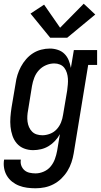

<svg xmlns="http://www.w3.org/2000/svg" viewBox="-23 -799 543 1032"><path d="M168 213Q145 213 122.5 210Q100 207 79.5 199Q59 191 42 177.5Q25 164 14 145.5Q3 127 -1 104.5Q-5 82 -1 59H89Q86 76 91.5 91Q97 106 108.5 116Q120 126 136 129.5Q152 133 168 133Q190 133 212 123.5Q234 114 249 96Q264 78 272 56Q280 34 284 12L299 -78Q288 -58 272.5 -41.5Q257 -25 238 -13.5Q219 -2 197.5 3Q176 8 155 8Q129 8 106 -1Q83 -10 67.5 -28Q52 -46 44 -69.5Q36 -93 33.5 -118Q31 -143 33 -169Q35 -195 39 -221L61 -351Q64 -374 71 -396.5Q78 -419 89.5 -440.5Q101 -462 117.5 -481Q134 -500 154.5 -513Q175 -526 198.5 -532Q222 -538 245 -538Q267 -538 288 -531Q309 -524 323.5 -509.5Q338 -495 346 -475.5Q354 -456 358 -434L374 -530H499V-450H451L373 26Q369 50 361 74Q353 98 339.5 120Q326 142 307 160.5Q288 179 265 191Q242 203 217.5 208Q193 213 168 213ZM205 -72Q225 -72 246 -80Q267 -88 282 -104.5Q297 -121 305 -141Q313 -161 316 -182L338 -312Q340 -328 341.5 -344.5Q343 -361 342 -376.5Q341 -392 336.5 -407Q332 -422 323 -434Q314 -446 299.5 -452Q285 -458 269 -458Q246 -458 224 -448.5Q202 -439 186 -421.5Q170 -404 161.5 -382Q153 -360 149 -337L128 -207Q125 -192 124 -176Q123 -160 125 -145Q127 -130 133 -116Q139 -102 149.5 -91.5Q160 -81 174.5 -76.5Q189 -72 205 -72ZM247 -596 141 -726 214 -774 300 -650 427 -779 489 -721 338 -596Z"/></svg>

Font: Iosevka Slab Medium Oblique
Style: Regular
Weight: 500
Italic angle: -9°
Monospace: yes
Designer: Belleve Invis
Foundry: Belleve Invis
Version: Version 11.1.1; ttfautohint (v1.8.3)